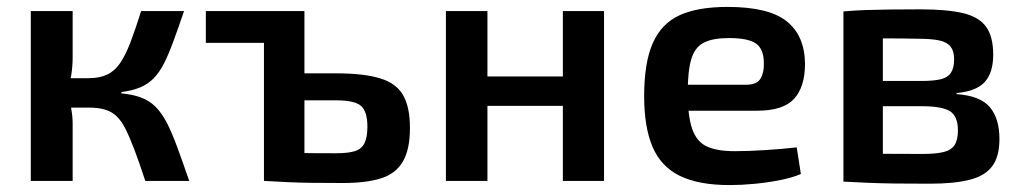

<svg xmlns="http://www.w3.org/2000/svg" viewBox="-20 -523 2954 555"><path d="M512 -491Q495 -441 481 -403Q467 -365 454 -339.5Q441 -314 424.5 -297Q408 -280 385.5 -270.5Q363 -261 331 -257V-253Q364 -250 388 -241Q412 -232 429.5 -214.5Q447 -197 461.5 -169.5Q476 -142 491.5 -100Q507 -58 527 0H400Q383 -52 369 -89Q355 -126 343 -150Q331 -174 316.5 -187.5Q302 -201 282.5 -206.5Q263 -212 237 -212L236 -297Q268 -297 290 -307.5Q312 -318 327.5 -341Q343 -364 357 -400.5Q371 -437 388 -491ZM190 -491V-356Q190 -332 186 -306Q182 -280 173 -257Q181 -235 185.5 -211Q190 -187 190 -167V0H69V-491ZM272 -297V-212H158V-297Z M951 -311Q1032 -311 1079 -296.5Q1126 -282 1145.5 -247.5Q1165 -213 1165 -153Q1165 -91 1144.5 -56Q1124 -21 1081.5 -7.5Q1039 6 971 6Q919 6 881 5.5Q843 5 811 3.5Q779 2 745 0L757 -83Q776 -82 828 -81Q880 -80 951 -80Q986 -80 1005.5 -86Q1025 -92 1033.5 -109Q1042 -126 1042 -157Q1042 -200 1024 -216.5Q1006 -233 951 -233H756V-311ZM860 -491V0H743V-491ZM575 -491H807V-399H575Z M1389 -491V0H1269V-491ZM1616 -302V-217H1383V-302ZM1726 -491V0H1607V-491Z M2083 -503Q2202 -503 2254 -461.5Q2306 -420 2307 -339Q2307 -272 2275.5 -237.5Q2244 -203 2169 -203H1888V-278H2136Q2168 -278 2178.5 -296Q2189 -314 2188 -340Q2188 -381 2165.5 -397Q2143 -413 2087 -413Q2041 -413 2015 -400Q1989 -387 1978.5 -353Q1968 -319 1968 -255Q1968 -187 1981 -150Q1994 -113 2023.5 -99.5Q2053 -86 2104 -86Q2141 -86 2190 -89Q2239 -92 2283 -97L2295 -20Q2269 -9 2233 -2Q2197 5 2159.5 8.5Q2122 12 2089 12Q2000 12 1945.5 -14.5Q1891 -41 1866.5 -98Q1842 -155 1842 -245Q1842 -342 1867 -398.5Q1892 -455 1944.5 -479Q1997 -503 2083 -503Z M2639 -496Q2718 -496 2764 -485Q2810 -474 2830.5 -445.5Q2851 -417 2851 -365Q2851 -313 2826.5 -286Q2802 -259 2745 -254V-251Q2814 -246 2841.5 -213Q2869 -180 2869 -121Q2869 -71 2848.5 -43Q2828 -15 2783.5 -3.5Q2739 8 2667 8Q2611 8 2569 7.5Q2527 7 2491.5 5.5Q2456 4 2418 2L2431 -80Q2452 -79 2510.5 -78.5Q2569 -78 2648 -78Q2685 -78 2707.5 -83.5Q2730 -89 2739.5 -104Q2749 -119 2749 -146Q2749 -187 2726 -201.5Q2703 -216 2644 -216H2430V-289H2644Q2679 -289 2699.5 -294Q2720 -299 2729 -313Q2738 -327 2738 -352Q2738 -375 2728 -388Q2718 -401 2695.5 -406Q2673 -411 2634 -411Q2587 -412 2550 -412Q2513 -412 2484 -412Q2455 -412 2431 -409L2418 -490Q2452 -493 2483.5 -494Q2515 -495 2552.5 -495.5Q2590 -496 2639 -496ZM2532 -490V2H2418V-490Z"/></svg>

Font: Exo 2 SemiBold
Style: Regular
Weight: 600
Designer: Natanael Gama
Foundry: Natanael Gama
Version: Version 2.010